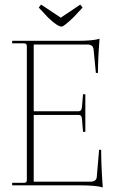

<svg xmlns="http://www.w3.org/2000/svg" viewBox="-20 -808 506 837"><path d="M249 -692Q231 -692 190 -731L149 -775L159 -788L245 -731L330 -788L340 -775L301 -733Q258 -692 249 -692ZM428 9Q399 0 330 0H33V-11H85Q97 -11 97 -23V-607Q97 -619 85 -619H33V-630H316Q385 -630 414 -639Q407 -553 407 -490H398L388 -592Q386 -614 360 -614H127V-323H323Q335 -323 337 -339L342 -397H352V-233H342L337 -293Q335 -307 323 -307H127V-16H374Q401 -16 402 -38L412 -155H421Q421 -86 428 9Z"/></svg>

Font: Arapey Thin-Display
Style: Regular
Weight: 100
Designer: Eduardo Rodriguez Tunni
Foundry: Eduardo Rodriguez Tunni
Version: Version 4.000